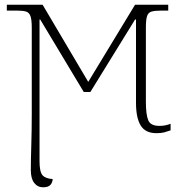

<svg xmlns="http://www.w3.org/2000/svg" viewBox="-20 -556 769 816"><path d="M163 240Q140 240 125.5 221.5Q111 203 111 167Q111 124 113 61Q115 -2 115 -71V-439Q115 -472 109.5 -487.5Q104 -503 90.5 -507Q77 -511 52 -511H9V-536H161L355 -208L554 -536H695V-511H667Q639 -511 624.5 -507Q610 -503 605 -487.5Q600 -472 600 -439V-123Q600 -69 610 -45Q620 -21 657 -21Q672 -21 683.5 -23.5Q695 -26 705 -30V-2Q691 3 678 6.5Q665 10 645 10Q598 10 578 -22.5Q558 -55 558 -119V-473H554L364 -165H336L151 -473H148V129Q148 174 160.5 188.5Q173 203 204 205Q203 220 194 230Q185 240 163 240Z"/></svg>

Font: Noto Serif ExtraLight
Style: Regular
Weight: 200
Designer: Monotype Design Team
Foundry: Monotype Imaging Inc.
Version: Version 2.015; ttfautohint (v1.8.4.7-5d5b)